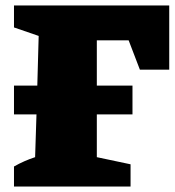

<svg xmlns="http://www.w3.org/2000/svg" viewBox="-20 -680 637 700"><path d="M31 0V-73Q68 -94 108 -107L113 -263H31V-368H116L121 -549L31 -580V-660H597V-426H490L449 -533H333V-368H463V-263H333V-107L456 -81V0Z"/></svg>

Font: Piazzolla SC Black
Style: Regular
Weight: 900
Designer: Juan Pablo del Peral
Foundry: Huerta Tipografica
Version: Version 1.330